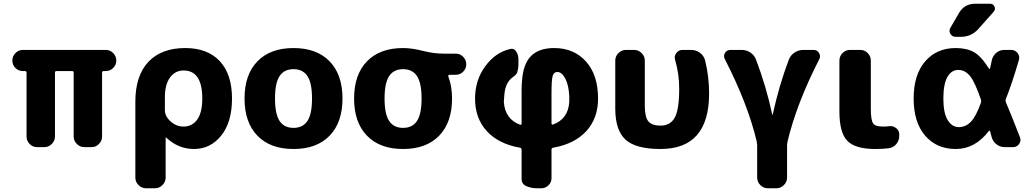

<svg xmlns="http://www.w3.org/2000/svg" viewBox="-20 -787 5520 1027"><path d="M102 -407Q79 -407 62.5 -423.5Q46 -440 46 -463Q46 -486 62.5 -503Q79 -520 102 -520H546Q569 -520 585.5 -503Q602 -486 602 -463Q602 -440 585.5 -423.5Q569 -407 546 -407H535Q526 -407 526 -398V-57Q526 -34 509.5 -17Q493 0 470 0H431Q408 0 391 -17Q374 -34 374 -57V-398Q374 -407 365 -407H283Q274 -407 274 -398V-57Q274 -34 257 -17Q240 0 217 0H178Q155 0 138.5 -17Q122 -34 122 -57V-398Q122 -407 113 -407Z M862 -268V-198Q862 -165 892.5 -137.5Q923 -110 962 -110Q1008 -110 1035 -147.5Q1062 -185 1062 -260Q1062 -410 962 -410Q917 -410 889.5 -372.5Q862 -335 862 -268ZM761 220Q738 220 721 203Q704 186 704 163V-243Q704 -382 773.5 -456Q843 -530 971 -530Q1090 -530 1155.5 -460Q1221 -390 1221 -260Q1221 -134 1163.5 -62Q1106 10 1017 10Q934 10 869 -51Q868 -52 867 -52Q866 -52 866 -51V163Q866 186 849 203Q832 220 809 220Z M1624.5 -380Q1600 -417 1550 -417Q1500 -417 1475.5 -380Q1451 -343 1451 -260Q1451 -177 1475.5 -140Q1500 -103 1550 -103Q1600 -103 1624.5 -140Q1649 -177 1649 -260Q1649 -343 1624.5 -380ZM1743 -61Q1674 10 1550 10Q1426 10 1357 -61Q1288 -132 1288 -260Q1288 -388 1357 -459Q1426 -530 1550 -530Q1674 -530 1743 -459Q1812 -388 1812 -260Q1812 -132 1743 -61Z M2210.5 -380Q2186 -417 2136 -417Q2086 -417 2061.5 -380Q2037 -343 2037 -260Q2037 -177 2061.5 -140Q2086 -103 2136 -103Q2186 -103 2210.5 -140Q2235 -177 2235 -260Q2235 -343 2210.5 -380ZM2136 -530Q2183 -530 2241.5 -515Q2300 -500 2356 -500H2418Q2441 -500 2457.5 -483Q2474 -466 2474 -443Q2474 -420 2457.5 -403.5Q2441 -387 2418 -387H2383Q2380 -387 2378.5 -384Q2377 -381 2378 -378Q2398 -326 2398 -260Q2398 -132 2329 -61Q2260 10 2136 10Q2012 10 1943 -61Q1874 -132 1874 -260Q1874 -388 1943 -459Q2012 -530 2136 -530Z M2930 -282V-127Q2930 -119 2938 -121Q3019 -150 3025 -242V-273Q3022 -332 3003.5 -367Q2985 -402 2961 -402Q2943 -402 2936.5 -381.5Q2930 -361 2930 -290ZM2761 3Q2647 -17 2584 -85.5Q2521 -154 2521 -260Q2521 -358 2575.5 -432.5Q2630 -507 2709 -525Q2729 -530 2741 -512Q2753 -494 2753 -469V-437Q2753 -425 2747 -401Q2744 -389 2724 -375Q2683 -346 2678 -282Q2676 -260 2676 -258Q2675 -252 2675 -241Q2682 -149 2762 -120Q2770 -118 2770 -126V-303Q2770 -332 2772 -352Q2778 -445 2820.5 -487.5Q2863 -530 2944 -530Q3050 -530 3114.5 -458Q3179 -386 3179 -260Q3179 -154 3116 -85.5Q3053 -17 2939 3Q2930 5 2930 13V166Q2930 188 2914 204Q2898 220 2876 220H2850Q2823 220 2796 209Q2770 198 2770 169V13Q2770 5 2761 3Z M3513 10Q3381 10 3326 -40Q3271 -90 3271 -207V-463Q3271 -486 3288 -503Q3305 -520 3328 -520H3372Q3395 -520 3412 -503Q3429 -486 3429 -463V-223Q3429 -161 3448 -138Q3467 -115 3513 -115Q3565 -115 3589 -157.5Q3613 -200 3613 -314Q3613 -391 3591 -467Q3585 -486 3597.5 -503Q3610 -520 3630 -520H3677Q3703 -520 3723.5 -505Q3744 -490 3751 -466Q3773 -379 3773 -287Q3773 10 3513 10Z M4028 -29Q3981 -229 3857 -471Q3848 -488 3858 -504Q3868 -520 3888 -520H3947Q3973 -520 3994 -506Q4015 -492 4024 -468Q4079 -323 4111 -173Q4111 -172 4112 -172Q4113 -172 4113 -173Q4146 -326 4199 -467Q4208 -491 4229.5 -505.5Q4251 -520 4277 -520H4332Q4351 -520 4361 -503.5Q4371 -487 4362 -470Q4240 -231 4192 -28Q4190 -16 4190 -11V163Q4190 186 4173 203Q4156 220 4133 220H4087Q4064 220 4047 203Q4030 186 4030 163V-11Q4030 -17 4028 -29Z M4662 10Q4555 10 4512.5 -33.5Q4470 -77 4470 -190V-463Q4470 -486 4486.5 -503Q4503 -520 4526 -520H4582Q4605 -520 4621.5 -503Q4638 -486 4638 -463V-207Q4638 -145 4650 -127.5Q4662 -110 4702 -110Q4723 -110 4735 -112Q4756 -115 4773 -102Q4790 -89 4790 -68V-60Q4790 -35 4774 -16Q4758 3 4733 6Q4702 10 4662 10Z M5106 -413Q5069 -413 5047.5 -375Q5026 -337 5026 -260Q5026 -183 5049 -145Q5072 -107 5109 -107Q5145 -107 5173 -135.5Q5201 -164 5227 -238Q5230 -246 5227 -254Q5195 -348 5168.5 -380.5Q5142 -413 5106 -413ZM5092 10Q4990 10 4928.5 -61.5Q4867 -133 4867 -260Q4867 -387 4928.5 -458.5Q4990 -530 5092 -530Q5150 -530 5189 -508.5Q5228 -487 5270 -420Q5274 -415 5276 -422L5285 -464Q5290 -488 5308.5 -504Q5327 -520 5352 -520H5389Q5410 -520 5423 -503Q5436 -486 5430 -466Q5394 -342 5360 -257Q5357 -249 5360 -241Q5390 -171 5436 -52Q5443 -33 5431 -16.5Q5419 0 5399 0H5354Q5329 0 5309.5 -15.5Q5290 -31 5284 -55Q5283 -60 5280 -70Q5277 -80 5276 -85Q5275 -87 5273 -87.5Q5271 -88 5269 -86Q5196 10 5092 10ZM5276 -767Q5293 -767 5299.5 -751.5Q5306 -736 5295 -724L5213 -632Q5176 -590 5119 -590H5092Q5073 -590 5063.5 -606Q5054 -622 5064 -639L5110 -718Q5139 -767 5196 -767Z"/></svg>

Font: Rounded Mplus 1c ExtraBold
Style: Regular
Weight: 800
Version: Version 1.059.20150529